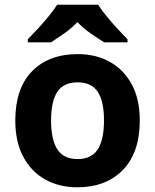

<svg xmlns="http://www.w3.org/2000/svg" viewBox="-20 -786 659 816"><path d="M574 -274Q574 -138 502.5 -64Q431 10 308 10Q232 10 172.5 -23Q113 -56 79 -119.5Q45 -183 45 -274Q45 -410 116 -483Q187 -556 311 -556Q388 -556 447 -523Q506 -490 540 -427.5Q574 -365 574 -274ZM197 -274Q197 -193 223.5 -151.5Q250 -110 310 -110Q369 -110 395.5 -151.5Q422 -193 422 -274Q422 -355 395.5 -395.5Q369 -436 310 -436Q250 -436 223.5 -395.5Q197 -355 197 -274ZM397 -766Q411 -744 433.5 -716.5Q456 -689 480 -663Q504 -637 522 -619V-606H423Q397 -622 366 -643.5Q335 -665 309 -692Q283 -665 253 -644Q223 -623 197 -606H98V-619Q117 -638 140.5 -663.5Q164 -689 186.5 -716.5Q209 -744 223 -766Z"/></svg>

Font: Noto Sans Nag Mundari
Style: Bold
Weight: 700
Version: Version 1.000